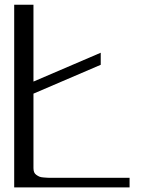

<svg xmlns="http://www.w3.org/2000/svg" viewBox="-20 -812 644 832"><path d="M125 -791.5V-458.5L416.5 -583.5V-531.2L125 -406.2V-83.5Q125 -73.2 127.9 -65.9Q130.9 -58.6 137.7 -54Q144.5 -49.3 150.6 -46.6Q156.7 -43.9 168.5 -43Q180.2 -42 187.3 -41.7Q194.3 -41.5 208.5 -41.5H541.5V0H41.5V-791.5Z"/></svg>

Font: Gputeks
Style: Regular
Weight: 500
Version: Version 0.9